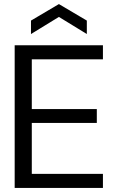

<svg xmlns="http://www.w3.org/2000/svg" viewBox="-20 -922 562 942"><path d="M52 0V-700H485V-631H136V-387H455V-319H136V-69H485V0ZM132 -755V-821L269 -902L406 -821V-755L269 -839Z"/></svg>

Font: DM Sans 36pt
Style: Regular
Weight: 400
Designer: Colophon Foundry, Jonny Pinhorn
Foundry: Colophon Foundry
Version: Version 4.004;gftools[0.9.30]